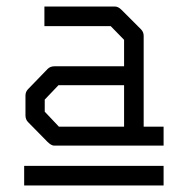

<svg xmlns="http://www.w3.org/2000/svg" viewBox="-20 -617 580 588"><path d="M360 -229V-356H159L117 -312V-275L160.5 -229ZM420 -229H481V-171H146Q137 -171 125 -183L66 -243Q58 -251 58 -264V-324Q58 -336 66 -344L126 -406Q134 -414 147 -414H360V-495L319 -537H116V-597H332Q342 -597 352 -587L412 -527Q420 -519 420 -507ZM54 -109H481V-49H54Z"/></svg>

Font: IBM 3270
Style: Regular
Weight: 400
Monospace: yes
Version: Version 2.3.1